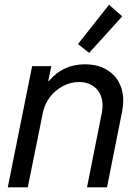

<svg xmlns="http://www.w3.org/2000/svg" viewBox="-20 -800 589 820"><path d="M117.2 -517.6H199.2L186 -454.1H189Q249 -525.4 342.8 -525.4Q392.6 -525.4 429.4 -505.9Q466.3 -486.3 486.3 -451.2Q506.3 -416 506.3 -370.1Q506.3 -349.1 502 -326.2L437 0H351.6L415 -318.8Q418 -335 418 -349.6Q418 -378.9 405.8 -401.6Q393.6 -424.3 370.8 -437Q348.1 -449.7 317.9 -449.7Q281.7 -449.7 248.8 -432.4Q215.8 -415 193.1 -385Q170.4 -355 163.1 -318.8L98.6 0H13.2ZM313 -611.8 445.8 -779.8 502 -730 360.8 -574.2Z"/></svg>

Font: Reddit Sans Chocolate
Style: Italic
Weight: 400
Italic angle: -11.25°
Designer: Stephen Hutchings
Version: Version 1.013